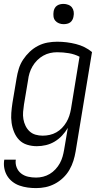

<svg xmlns="http://www.w3.org/2000/svg" viewBox="-34 -742 529 985"><path d="M151 223Q129 223 107.5 220Q86 217 66 210Q46 203 29.5 190Q13 177 2.5 159.5Q-8 142 -12 120.5Q-16 99 -12 77H47Q44 98 51.5 117Q59 136 74.5 148Q90 160 110 164.5Q130 169 151 169Q169 169 187 164.5Q205 160 221 150.5Q237 141 250.5 126.5Q264 112 273 95.5Q282 79 287 61.5Q292 44 295 26L314 -86Q301 -64 284 -46Q267 -28 246 -15.5Q225 -3 201.5 2.5Q178 8 155 8Q129 8 105 0.5Q81 -7 64.5 -24Q48 -41 38.5 -64Q29 -87 25.5 -112Q22 -137 24 -163Q26 -189 30 -215L51 -340Q55 -365 62.5 -389.5Q70 -414 84.5 -436Q99 -458 118.5 -476.5Q138 -495 161.5 -507Q185 -519 210 -523.5Q235 -528 259 -528Q309 -528 356 -516Q403 -504 438 -475L354 35Q350 59 342.5 83Q335 107 322 129.5Q309 152 289.5 170.5Q270 189 247 201Q224 213 200 218Q176 223 151 223ZM185 -46Q203 -46 221 -50Q239 -54 255 -63Q271 -72 284 -85.5Q297 -99 306.5 -115Q316 -131 321.5 -148Q327 -165 330 -182L374 -451Q349 -464 319.5 -469Q290 -474 259 -474Q241 -474 223 -470Q205 -466 188 -456.5Q171 -447 157 -433Q143 -419 133 -402Q123 -385 117.5 -367Q112 -349 110 -331L89 -206Q86 -187 84.5 -168Q83 -149 86 -131Q89 -113 97 -96.5Q105 -80 118 -68Q131 -56 148.5 -51Q166 -46 185 -46ZM292 -618Q280 -618 268.5 -622.5Q257 -627 249.5 -636Q242 -645 240.5 -657.5Q239 -670 241 -683Q242 -691 246.5 -699.5Q251 -708 258.5 -713Q266 -718 274.5 -720Q283 -722 292 -722Q304 -722 316 -717.5Q328 -713 335 -704Q342 -695 344 -682.5Q346 -670 343 -657Q342 -649 337.5 -640.5Q333 -632 326 -627Q319 -622 310 -620Q301 -618 292 -618Z"/></svg>

Font: Iosevka QP Light
Style: Italic
Weight: 300
Italic angle: -9°
Designer: Belleve Invis
Foundry: Belleve Invis
Version: Version 20.0.0; ttfautohint (v1.8.4)